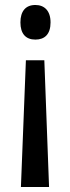

<svg xmlns="http://www.w3.org/2000/svg" viewBox="-20 -562 283 771"><path d="M183 -472C183 -519 158 -542 122 -542C83 -542 62 -517 62 -472C62 -427 83 -403 122 -403C159 -403 183 -424 183 -472ZM84 -320 64 189H177L158 -320Z"/></svg>

Font: Noto Sans Malayalam ExtraCondensed Medium
Style: Regular
Weight: 500
Width: 2
Designer: Jelle Bosma - Monotype Design Team
Foundry: Monotype Imaging Inc.
Version: Version 2.104